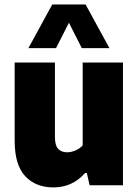

<svg xmlns="http://www.w3.org/2000/svg" viewBox="-20 -828 618 858"><path d="M45.5 -200V-548.5H225.5V-214.5Q225.5 -178.5 239.8 -163Q254 -147.5 279.5 -147.5Q298 -147.5 317.5 -155.8Q337 -164 349.5 -178.5V-548.5H529.5V0H380.5L368 -55H360.5Q303.5 9.5 219 9.5Q139.5 9.5 92.5 -40.8Q45.5 -91 45.5 -200ZM469 -613H345.5L288 -726.5L230.5 -613H107L213.5 -808H362.5Z"/></svg>

Font: Encode Sans Semi Condensed ExBd
Style: Regular
Weight: 800
Width: 4
Designer: Multiple Designers
Foundry: Impallari Type
Version: Version 2.000